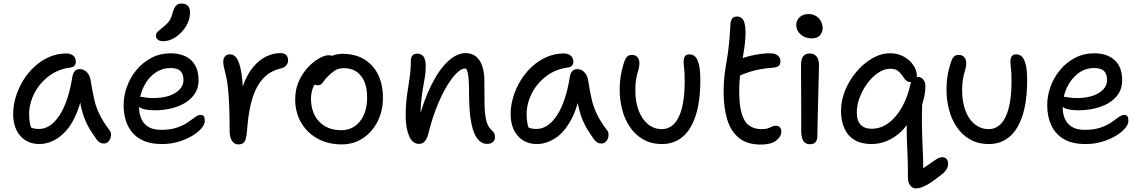

<svg xmlns="http://www.w3.org/2000/svg" viewBox="-20 -801 6426 1081"><path d="M202 10Q157 10 123.5 -11Q90 -32 72 -70Q54 -108 54 -159Q54 -207 69 -256Q84 -305 111 -349Q138 -393 175.5 -427Q213 -461 258 -480.5Q303 -500 354 -500Q377 -500 392 -488Q407 -476 407 -452Q407 -440 399.5 -431.5Q392 -423 377 -421Q307 -412 254.5 -372Q202 -332 173 -275Q144 -218 144 -156Q144 -127 149 -103.5Q154 -80 171 -43L119 -112Q142 -89 157.5 -82Q173 -75 200 -75Q264 -75 314.5 -151Q365 -227 388 -372Q392 -391 402 -401.5Q412 -412 429 -412Q453 -412 470 -393.5Q487 -375 491 -345Q500 -287 510.5 -241.5Q521 -196 541 -155.5Q561 -115 595 -70Q604 -60 605 -47Q606 -34 601.5 -21.5Q597 -9 587.5 -1Q578 7 565 7Q551 7 542 1Q533 -5 525 -14Q506 -41 489 -67.5Q472 -94 458 -128.5Q444 -163 434 -210.5Q424 -258 420 -323L453 -324Q439 -232 413 -167.5Q387 -103 352 -64.5Q317 -26 278.5 -8Q240 10 202 10Z M892 10Q835 10 794.5 -6Q754 -22 727.5 -52Q701 -82 688.5 -122Q676 -162 676 -210Q676 -261 694.5 -312.5Q713 -364 748 -406.5Q783 -449 832 -475Q881 -501 942 -501Q989 -501 1024 -484Q1059 -467 1078.5 -433.5Q1098 -400 1098 -349Q1098 -308 1079 -277Q1060 -246 1026.5 -224.5Q993 -203 948 -191.5Q903 -180 851 -180Q791 -180 767 -196.5Q743 -213 743 -233Q743 -245 749 -250.5Q755 -256 769 -256Q780 -256 796.5 -252.5Q813 -249 844 -249Q894 -249 931.5 -261.5Q969 -274 991 -297Q1013 -320 1013 -350Q1013 -384 996 -401Q979 -418 940 -418Q901 -418 868.5 -400Q836 -382 812.5 -351Q789 -320 776 -280.5Q763 -241 763 -198Q763 -162 775 -133.5Q787 -105 814 -87.5Q841 -70 887 -70Q941 -70 977.5 -83Q1014 -96 1038 -112.5Q1062 -129 1078.5 -141.5Q1095 -154 1109 -154Q1123 -154 1128 -146Q1133 -138 1133 -120Q1133 -100 1113.5 -77.5Q1094 -55 1060 -35Q1026 -15 983 -2.5Q940 10 892 10ZM899 -569Q880 -569 869 -577.5Q858 -586 858 -599Q858 -614 869 -624Q880 -634 899 -649Q925 -670 935.5 -687Q946 -704 953 -733Q962 -761 973 -771Q984 -781 1000 -781Q1026 -781 1038 -768Q1050 -755 1050 -731Q1050 -690 1027 -652.5Q1004 -615 969 -592Q934 -569 899 -569Z M1322 12Q1307 12 1296 3Q1285 -6 1279 -23Q1273 -40 1273 -61Q1273 -126 1271 -189Q1269 -252 1263.5 -305Q1258 -358 1248 -392Q1242 -415 1239.5 -428Q1237 -441 1237 -454Q1237 -472 1246.5 -483.5Q1256 -495 1276 -495Q1294 -495 1308.5 -478.5Q1323 -462 1333 -421.5Q1343 -381 1347 -309Q1351 -237 1349 -127L1317 -156Q1324 -253 1348.5 -319.5Q1373 -386 1407.5 -426Q1442 -466 1481 -484Q1520 -502 1558 -502Q1583 -502 1592.5 -490Q1602 -478 1602 -461Q1602 -447 1593 -434.5Q1584 -422 1562 -416Q1510 -404 1476 -373.5Q1442 -343 1420.5 -297.5Q1399 -252 1387.5 -194Q1376 -136 1371 -68Q1369 -36 1363.5 -18.5Q1358 -1 1348 5.5Q1338 12 1322 12Z M1904 12Q1828 12 1768.5 -20.5Q1709 -53 1675.5 -110.5Q1642 -168 1642 -242Q1642 -298 1662.5 -343.5Q1683 -389 1714 -422Q1745 -455 1776.5 -472.5Q1808 -490 1830 -490Q1841 -490 1848.5 -487Q1856 -484 1861 -477.5Q1866 -471 1866 -460Q1866 -440 1857.5 -424Q1849 -408 1823 -394Q1791 -375 1771 -352.5Q1751 -330 1741 -303.5Q1731 -277 1731 -246Q1731 -165 1777 -116.5Q1823 -68 1901 -68Q1967 -68 2007 -118.5Q2047 -169 2047 -253Q2047 -330 2012.5 -373.5Q1978 -417 1918 -417Q1886 -417 1867 -405Q1848 -393 1828 -373Q1812 -358 1804.5 -346Q1797 -334 1789 -327.5Q1781 -321 1768 -321Q1754 -321 1745.5 -329.5Q1737 -338 1737 -359Q1737 -382 1751.5 -406.5Q1766 -431 1790.5 -451.5Q1815 -472 1845 -485Q1875 -498 1908 -498Q1979 -498 2030 -467.5Q2081 -437 2108.5 -381.5Q2136 -326 2136 -250Q2136 -176 2105.5 -116.5Q2075 -57 2023 -22.5Q1971 12 1904 12Z M2722 9Q2692 9 2669 -18.5Q2646 -46 2633.5 -108.5Q2621 -171 2621 -272Q2621 -320 2619 -349Q2617 -378 2612.5 -395Q2608 -412 2600 -422Q2592 -432 2580 -443Q2600 -444 2614.5 -438.5Q2629 -433 2636 -418.5Q2643 -404 2644 -380Q2630 -401 2620.5 -408Q2611 -415 2597 -415Q2577 -415 2551 -389.5Q2525 -364 2497 -318Q2469 -272 2443 -208.5Q2417 -145 2397 -69Q2387 -25 2374 -8Q2361 9 2339 9Q2302 9 2283 -36Q2264 -81 2264 -151Q2264 -202 2268.5 -240Q2273 -278 2278.5 -311Q2284 -344 2288.5 -379Q2293 -414 2293 -459Q2293 -478 2302 -488.5Q2311 -499 2329 -499Q2352 -499 2364.5 -482.5Q2377 -466 2377 -428Q2377 -395 2371.5 -364Q2366 -333 2360 -297Q2354 -261 2350 -213.5Q2346 -166 2349 -102L2331 -107Q2365 -236 2409.5 -324Q2454 -412 2503.5 -457Q2553 -502 2601 -502Q2636 -502 2659.5 -483Q2683 -464 2695 -429.5Q2707 -395 2707 -348Q2707 -270 2708 -214Q2709 -158 2718 -122Q2727 -86 2749 -67Q2759 -59 2763 -49.5Q2767 -40 2767 -27Q2767 -14 2756.5 -2.5Q2746 9 2722 9Z M3003 10Q2958 10 2924.5 -11Q2891 -32 2873 -70Q2855 -108 2855 -159Q2855 -207 2870 -256Q2885 -305 2912 -349Q2939 -393 2976.5 -427Q3014 -461 3059 -480.5Q3104 -500 3155 -500Q3178 -500 3193 -488Q3208 -476 3208 -452Q3208 -440 3200.5 -431.5Q3193 -423 3178 -421Q3108 -412 3055.5 -372Q3003 -332 2974 -275Q2945 -218 2945 -156Q2945 -127 2950 -103.5Q2955 -80 2972 -43L2920 -112Q2943 -89 2958.5 -82Q2974 -75 3001 -75Q3065 -75 3115.5 -151Q3166 -227 3189 -372Q3193 -391 3203 -401.5Q3213 -412 3230 -412Q3254 -412 3271 -393.5Q3288 -375 3292 -345Q3301 -287 3311.5 -241.5Q3322 -196 3342 -155.5Q3362 -115 3396 -70Q3405 -60 3406 -47Q3407 -34 3402.5 -21.5Q3398 -9 3388.5 -1Q3379 7 3366 7Q3352 7 3343 1Q3334 -5 3326 -14Q3307 -41 3290 -67.5Q3273 -94 3259 -128.5Q3245 -163 3235 -210.5Q3225 -258 3221 -323L3254 -324Q3236 -201 3196 -127.5Q3156 -54 3105 -22Q3054 10 3003 10Z M3708 10Q3646 10 3600.5 -16.5Q3555 -43 3525.5 -87.5Q3496 -132 3482.5 -186Q3469 -240 3469 -294Q3469 -342 3476.5 -383Q3484 -424 3498 -462Q3504 -477 3513.5 -484.5Q3523 -492 3538 -492Q3557 -492 3568.5 -479.5Q3580 -467 3580 -446Q3580 -430 3576.5 -416.5Q3573 -403 3568.5 -387Q3564 -371 3560.5 -349Q3557 -327 3557 -293Q3557 -229 3575.5 -179.5Q3594 -130 3628 -102Q3662 -74 3706 -74Q3747 -74 3776 -104.5Q3805 -135 3820 -195Q3835 -255 3835 -344Q3835 -372 3834 -390.5Q3833 -409 3831 -423.5Q3829 -438 3829 -454Q3829 -474 3836.5 -484.5Q3844 -495 3861 -495Q3881 -495 3894 -482Q3907 -469 3915 -437.5Q3923 -406 3923 -350Q3923 -229 3896.5 -149Q3870 -69 3822 -29.5Q3774 10 3708 10Z M4264 13Q4187 13 4141 -24Q4095 -61 4074.5 -128Q4054 -195 4054 -284Q4054 -338 4059.5 -381Q4065 -424 4072 -463Q4079 -502 4083 -541Q4088 -588 4089.5 -617.5Q4091 -647 4093 -672Q4095 -686 4103 -697Q4111 -708 4130 -708Q4162 -708 4172 -670.5Q4182 -633 4174 -557Q4169 -517 4163.5 -486Q4158 -455 4153.5 -425.5Q4149 -396 4145.5 -363.5Q4142 -331 4142 -288Q4142 -208 4156 -161Q4170 -114 4198 -94Q4226 -74 4267 -74Q4292 -74 4305 -79Q4318 -84 4327 -88.5Q4336 -93 4349 -93Q4363 -93 4371 -84Q4379 -75 4379 -60Q4379 -32 4350 -9.5Q4321 13 4264 13ZM4143 -375Q4117 -363 4102.5 -373Q4088 -383 4088 -402Q4088 -423 4098.5 -439Q4109 -455 4150 -470Q4174 -479 4202.5 -486Q4231 -493 4260 -497Q4289 -501 4315 -501Q4335 -501 4347.5 -495.5Q4360 -490 4367 -480Q4374 -470 4374 -455Q4374 -438 4364 -430Q4354 -422 4334 -420Q4292 -417 4259.5 -411Q4227 -405 4199.5 -396Q4172 -387 4143 -375Z M4541 11Q4524 11 4513 3Q4502 -5 4496.5 -22Q4491 -39 4491 -62Q4491 -140 4491 -195Q4491 -250 4490.5 -290.5Q4490 -331 4490 -366Q4490 -401 4490 -440Q4490 -458 4495 -471Q4500 -484 4511 -492Q4522 -500 4539 -500Q4561 -500 4575.5 -485Q4590 -470 4591 -439Q4591 -417 4590 -376.5Q4589 -336 4587.5 -287Q4586 -238 4585 -188.5Q4584 -139 4583 -98Q4582 -57 4582 -33Q4582 -14 4572 -1.5Q4562 11 4541 11ZM4550 -585Q4513 -585 4488 -607Q4463 -629 4463 -660Q4463 -687 4482.5 -704.5Q4502 -722 4532 -722Q4557 -722 4575.5 -710Q4594 -698 4603 -679.5Q4612 -661 4612 -641Q4612 -622 4597.5 -603.5Q4583 -585 4550 -585Z M5137 260Q5125 260 5115 253Q5105 246 5099 234Q5093 222 5092 205Q5092 152 5091 114.5Q5090 77 5088.5 47.5Q5087 18 5086 -10Q5085 -38 5085 -72.5Q5085 -107 5087 -154L5109 -135Q5085 -89 5049.5 -56.5Q5014 -24 4972.5 -7Q4931 10 4887 10Q4830 10 4791.5 -13Q4753 -36 4734 -78.5Q4715 -121 4715 -176Q4715 -235 4738.5 -292.5Q4762 -350 4802 -397Q4842 -444 4891 -472.5Q4940 -501 4991 -501Q5036 -501 5070 -481.5Q5104 -462 5123 -433Q5142 -404 5142 -376Q5142 -361 5130.5 -350Q5119 -339 5104 -339Q5094 -339 5085 -345Q5076 -351 5069 -363Q5051 -390 5035.5 -402Q5020 -414 4991 -414Q4959 -414 4925.5 -392Q4892 -370 4865 -334Q4838 -298 4821 -254.5Q4804 -211 4804 -167Q4804 -122 4825.5 -99Q4847 -76 4887 -76Q4938 -76 4981.5 -107.5Q5025 -139 5058 -197Q5091 -255 5108 -335Q5111 -351 5120.5 -359.5Q5130 -368 5146 -368Q5167 -368 5178.5 -353Q5190 -338 5190 -316Q5190 -287 5185 -263Q5180 -239 5172 -213Q5170 -152 5170.5 -107.5Q5171 -63 5172.5 -23.5Q5174 16 5176 59.5Q5178 103 5178 162L5161 158Q5200 132 5222 116Q5244 100 5258 92Q5272 84 5286 84Q5300 84 5309 94Q5318 104 5318 120Q5318 135 5311 149Q5304 163 5285 179Q5262 197 5241 212.5Q5220 228 5201.5 238.5Q5183 249 5166.5 254.5Q5150 260 5137 260Z M5548 10Q5486 10 5440.5 -16.5Q5395 -43 5365.5 -87.5Q5336 -132 5322.5 -186Q5309 -240 5309 -294Q5309 -342 5316.5 -383Q5324 -424 5338 -462Q5344 -477 5353.5 -484.5Q5363 -492 5378 -492Q5397 -492 5408.5 -479.5Q5420 -467 5420 -446Q5420 -430 5416.5 -416.5Q5413 -403 5408.5 -387Q5404 -371 5400.5 -349Q5397 -327 5397 -293Q5397 -244 5407.5 -204Q5418 -164 5437.5 -135Q5457 -106 5485 -90Q5513 -74 5546 -74Q5587 -74 5616 -104.5Q5645 -135 5660 -195Q5675 -255 5675 -344Q5675 -372 5674 -390.5Q5673 -409 5671 -423.5Q5669 -438 5669 -454Q5669 -474 5676.5 -484.5Q5684 -495 5701 -495Q5721 -495 5734 -482Q5747 -469 5755 -437.5Q5763 -406 5763 -350Q5763 -229 5736.5 -149Q5710 -69 5662 -29.5Q5614 10 5548 10Z M6092 10Q6016 10 5968.5 -18.5Q5921 -47 5898.5 -96.5Q5876 -146 5876 -210Q5876 -261 5894.5 -312.5Q5913 -364 5948 -406.5Q5983 -449 6032 -475Q6081 -501 6142 -501Q6212 -501 6255 -463Q6298 -425 6298 -349Q6298 -295 6265.5 -257.5Q6233 -220 6177 -200Q6121 -180 6051 -180Q5991 -180 5967 -196.5Q5943 -213 5943 -233Q5943 -245 5949 -250.5Q5955 -256 5969 -256Q5980 -256 5996.5 -252.5Q6013 -249 6044 -249Q6094 -249 6131.5 -261.5Q6169 -274 6191 -297Q6213 -320 6213 -350Q6213 -384 6196 -401Q6179 -418 6140 -418Q6089 -418 6049 -387Q6009 -356 5986 -306Q5963 -256 5963 -198Q5963 -162 5975 -133.5Q5987 -105 6014 -87.5Q6041 -70 6087 -70Q6141 -70 6177.5 -83Q6214 -96 6238 -112.5Q6262 -129 6278.5 -141.5Q6295 -154 6309 -154Q6323 -154 6328 -146Q6333 -138 6333 -120Q6333 -100 6313.5 -77.5Q6294 -55 6260 -35Q6226 -15 6183 -2.5Q6140 10 6092 10Z"/></svg>

Font: Shantell Sans Light
Style: Regular
Weight: 400
Version: Version 1.011;[c5ecc13dd]